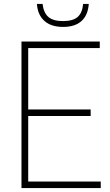

<svg xmlns="http://www.w3.org/2000/svg" viewBox="-20 -950 556 970"><path d="M122.5 -33H489V0H88.5V-740H484V-707H122.5V-397H438V-364H122.5ZM166.5 -930H195Q200.5 -885 224.5 -864.2Q248.5 -843.5 298.5 -843.5Q348.5 -843.5 372.2 -864.2Q396 -885 400 -930H428.5Q424.5 -873.5 391.8 -843.8Q359 -814 298.5 -814Q238.5 -814 204.5 -844.2Q170.5 -874.5 166.5 -930Z"/></svg>

Font: Encode Sans Semi Condensed Thin
Style: Regular
Weight: 250
Width: 4
Designer: Multiple Designers
Foundry: Impallari Type
Version: Version 2.000